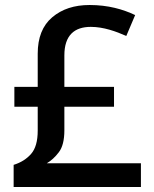

<svg xmlns="http://www.w3.org/2000/svg" viewBox="-20 -743 612 763"><path d="M335.9 -723.1C275.4 -723.1 226.1 -707 187.5 -674.3C148.9 -641.6 129.9 -593.3 129.9 -529.8V-397.9H37.1V-318.8H129.9V-224.1C129.9 -182.1 121.1 -151.4 103.5 -131.3C85.9 -111.3 63 -96.7 34.2 -87.9V0H540V-94.2H166C183.1 -104 199.2 -118.7 213.9 -138.2C228.5 -157.2 235.8 -186.5 235.8 -225.1V-318.8H433.1V-397.9H235.8V-522.9C235.8 -603 275.9 -636.2 340.8 -636.2C391.6 -636.2 440.9 -618.2 481.9 -600.1L517.1 -683.1C468.8 -706.1 409.7 -723.1 335.9 -723.1Z"/></svg>

Font: Noto Reveo Sans
Style: Regular
Weight: 500
Designer: Monotype Design Team
Foundry: Monotype Imaging Inc.
Version: Version 2.007